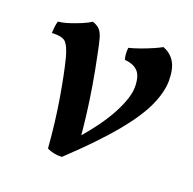

<svg xmlns="http://www.w3.org/2000/svg" viewBox="-93 -562 667 664"><g transform="rotate(20 241.0 -229.5)"><path d="M400 -468Q428 -458 443 -433.5Q458 -409 458 -365Q458 -324 435 -272.5Q412 -221 356 -153Q300 -85 200 9Q186 10 171 7Q156 4 145 -2Q138 -94 124 -178Q110 -262 95 -321Q85 -357 72.5 -370.5Q60 -384 21 -382Q21 -389 22.5 -403Q24 -417 27 -426Q46 -428 67.5 -435Q89 -442 109 -450.5Q129 -459 141 -467Q159 -461 168 -451Q177 -441 182.5 -421Q188 -401 195 -365Q206 -313 215 -259Q224 -205 230 -155.5Q236 -106 239 -67L227 -72Q293 -147 324 -206.5Q355 -266 355 -304Q355 -343 339.5 -360.5Q324 -378 290 -381Q284 -402 287 -424Q307 -429 329 -437Q351 -445 370.5 -453.5Q390 -462 400 -468Z"/></g></svg>

Font: Vollkorn Medium
Style: Italic
Weight: 500
Italic angle: -11°
Designer: Friedrich Althausen
Foundry: Friedrich Althausen
Version: Version 5.000